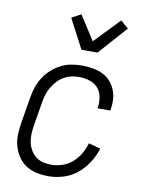

<svg xmlns="http://www.w3.org/2000/svg" viewBox="-87 -828 673 896"><g transform="rotate(10 250.0 -379.5)"><path d="M205 8Q176 8 148.5 2Q121 -4 98.5 -18.5Q76 -33 61 -55.5Q46 -78 38.5 -104.5Q31 -131 32 -160Q33 -189 38 -218L58 -338Q62 -363 70 -387.5Q78 -412 92.5 -435Q107 -458 127.5 -476.5Q148 -495 171.5 -507Q195 -519 220.5 -523.5Q246 -528 271 -528Q296 -528 320 -524Q344 -520 365.5 -510.5Q387 -501 403 -484.5Q419 -468 428.5 -446.5Q438 -425 440 -401Q442 -377 438 -352L437 -344H376L377 -350Q381 -375 376 -399.5Q371 -424 355.5 -441Q340 -458 316 -465.5Q292 -473 267 -473Q248 -473 230 -469Q212 -465 194.5 -455Q177 -445 164 -430.5Q151 -416 141 -399.5Q131 -383 125.5 -365Q120 -347 117 -329L97 -209Q94 -188 93.5 -168Q93 -148 97.5 -129.5Q102 -111 112 -94.5Q122 -78 137 -67Q152 -56 170.5 -51.5Q189 -47 210 -47Q235 -47 261.5 -56Q288 -65 309 -83.5Q330 -102 344 -126.5Q358 -151 365 -176L421 -161Q411 -126 390.5 -94Q370 -62 341 -38Q312 -14 276 -3Q240 8 205 8ZM255 -600 182 -739 226 -763 300 -648 414 -767 451 -735 331 -600Z"/></g></svg>

Font: Iosevka Term Curly Light
Style: Italic
Weight: 300
Italic angle: -9°
Designer: Belleve Invis
Foundry: Belleve Invis
Version: Version 32.3.0